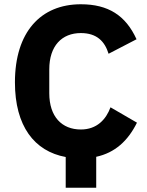

<svg xmlns="http://www.w3.org/2000/svg" viewBox="-20 -730 691 900"><path d="M288 6V150H431V5C519 -14 580 -70 622 -155L498 -227C477 -170 434 -123 359 -123C270 -123 211 -183 211 -293V-405C211 -515 270 -575 359 -575C434 -575 471 -536 489 -478L620 -546C569 -658 487 -710 359 -710C171 -710 50 -580 50 -344C50 -139 141 -21 288 6Z"/></svg>

Font: Braiins Sans
Style: Bold
Weight: 700
Designer: Mike Abbink, Paul van der Laan, Pieter van Rosmalen, Jiri Chlebus, Lubos Buracinsky
Foundry: Bold Monday, Sudetype
Version: Version 1.000;hotconv 1.0.109;makeotfexe 2.5.65596